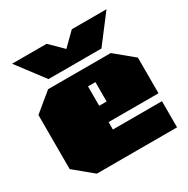

<svg xmlns="http://www.w3.org/2000/svg" viewBox="-167 -884 1006 1030"><g transform="rotate(-30 336.0 -369.0)"><path d="M171 -569 43 -738H257L335 -661L413 -738H628L499 -569ZM142 0 28 -94V-429L142 -523H530L644 -429V-208H335V-162H639V0ZM335 -309H381V-429H335Z"/></g></svg>

Font: Tomorrow Black
Style: Regular
Weight: 900
Designer: Tony de Marco, Monica Rizzolli
Foundry: Just in Type
Version: Version 2.002